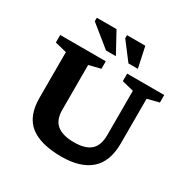

<svg xmlns="http://www.w3.org/2000/svg" viewBox="-205 -1120 1294 1317"><g transform="rotate(30 442.0 -461.5)"><path d="M653 -274.5V-624.5L560.5 -647.5V-707H854V-647.5L762 -624.5V-270.5Q762 -127 682.8 -57.5Q603.5 12 453.5 12Q287.5 12 205 -53.5Q122.5 -119 122.5 -262.5V-624.5L30 -647.5V-707H391V-647.5L299 -624.5V-270Q299 -190 344 -153.2Q389 -116.5 479 -116.5Q567.5 -116.5 610.2 -153.8Q653 -191 653 -274.5ZM433.5 -772H355.5L188.5 -907V-935H344.5ZM607.5 -772H533L427.5 -910.5V-935H572.5Z"/></g></svg>

Font: Newsreader 6pt SemiBold
Style: Regular
Weight: 600
Designer: Hugues Gentile
Foundry: Production Type
Version: Version 1.003; ttfautohint (v1.8.3)